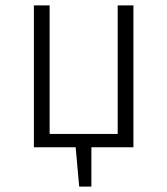

<svg xmlns="http://www.w3.org/2000/svg" viewBox="-20 -543 616 708"><path d="M317 145H272L259 0H105V-523H163V-49H414V-523H472V0H317Z"/></svg>

Font: Trujillo Light
Style: Regular
Weight: 300
Designer: Fira Sans original fonts by bBox Type GmbH, Carrois Corporate GbR, & Edenspiekermann AG / Changes by Cristiano Sobral
Foundry: Fira Sans original fonts by bBox Type GmbH, Carrois Corporate GbR, & Edenspiekermann AG / Changes by Cristiano Sobral
Version: Version 4.301;July 28, 2020;FontCreator 13.0.0.2655 64-bit